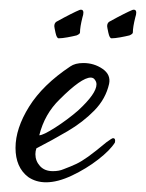

<svg xmlns="http://www.w3.org/2000/svg" viewBox="-20 -365 301 396"><path d="M75 11Q54 11 38 0Q12 -20 12 -60Q12 -100 40 -145Q68 -190 125 -228Q135 -235 152 -235Q174 -235 191.5 -223Q209 -211 205 -192Q198 -161 174.5 -137Q151 -113 119.5 -94.5Q88 -76 55 -59Q54 -56 53.5 -53Q53 -50 53 -47Q53 -33 62.5 -22.5Q72 -12 89 -12Q102 -12 111 -16Q127 -22 137.5 -27Q148 -32 162 -42Q176 -52 200 -72Q211 -80 213 -80Q219 -80 217 -71Q207 -55 182.5 -36Q158 -17 128.5 -3Q99 11 75 11ZM61 -86Q69 -86 94 -102Q119 -118 141 -137Q179 -172 179 -191Q179 -196 176 -200Q173 -205 167 -205Q148 -205 103 -160Q72 -130 61 -86ZM210 -286Q206 -286 203.5 -297.5Q201 -309 201 -311Q201 -317 205 -320Q223 -330 235 -336Q247 -342 252 -344Q254 -345 256 -345Q261 -345 261 -339Q261 -337 260.5 -334.5Q260 -332 259 -329Q254 -309 254 -298Q254 -295 247 -292Q239 -290 228 -288Q217 -286 210 -286ZM101 -286Q97 -286 94.5 -297.5Q92 -309 92 -311Q92 -317 96 -320Q114 -330 126 -336Q138 -342 143 -344Q145 -345 147 -345Q152 -345 152 -339Q152 -337 151.5 -334.5Q151 -332 150 -329Q145 -309 145 -298Q145 -295 138 -292Q130 -290 119 -288Q108 -286 101 -286Z"/></svg>

Font: Allison
Style: Regular
Weight: 400
Designer: Robert E. Leuschke
Foundry: Robert E. Leuschke
Version: Version 1.010; ttfautohint (v1.8.3)